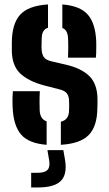

<svg xmlns="http://www.w3.org/2000/svg" viewBox="-20 -628 478 844"><path d="M247.5 8.5V-93Q283.5 -101.5 283.5 -143Q284 -156 284 -160Q284 -164 284 -167.8Q284 -171.5 283.5 -183.5Q283.5 -203.5 275 -216Q266.5 -228.5 244 -234.5L174 -252.5Q104.5 -271 68.5 -305.5Q32.5 -340 32 -406Q32 -425 32 -441Q32.5 -523.5 68.5 -563.2Q104.5 -603 191 -608.5V-506Q164.5 -498 163.5 -461.5Q163.5 -458 163 -448.5Q162.5 -439 162.5 -418Q163 -393 171.5 -378.8Q180 -364.5 206 -358.5L268.5 -344Q338 -328 373.2 -293Q408.5 -258 408.5 -190.5Q408.5 -180.5 408.5 -171.8Q408.5 -163 408 -153.5Q407.5 -73.5 370.5 -35Q333.5 3.5 247.5 8.5ZM279 -374.5Q280 -393 280 -420.2Q280 -447.5 279 -461.5Q277 -497 254 -505V-608.5Q331.5 -602.5 365.5 -564.2Q399.5 -526 403 -446.5Q403.5 -438.5 403.2 -423.5Q403 -408.5 402.8 -394.5Q402.5 -380.5 401.5 -374.5ZM35.5 -156.5Q34.5 -179 35 -198.5Q35.5 -218 36.5 -227H155Q153.5 -194.5 153.8 -175.5Q154 -156.5 154.5 -142Q156.5 -104 185 -94.5V8.5Q106.5 2.5 72.8 -36.5Q39 -75.5 35.5 -156.5ZM117 196V131.5H147Q176.5 131.5 188.5 119.2Q200.5 107 196.5 79L188.5 32H258.5L266.5 79Q275.5 140.5 246.5 168.2Q217.5 196 147 196Z"/></svg>

Font: Big Shoulders Stencil Text ExtraBold
Style: Regular
Weight: 800
Designer: Patric King
Foundry: XO Type Co
Version: Version 1.000